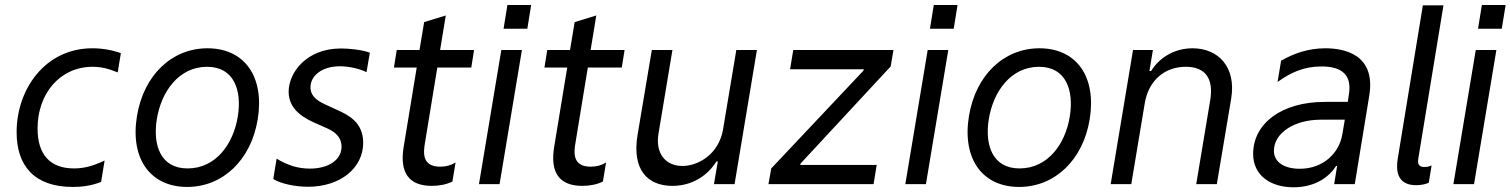

<svg xmlns="http://www.w3.org/2000/svg" viewBox="-20 -749 6144 781"><path d="M276.3 11.4C304.7 11.4 348.7 8.5 391.3 -9.2L405.5 -95.9C360.1 -74.6 323.2 -63.9 281.2 -63.9C183.2 -63.9 132.8 -120.7 132.8 -226.6C132.8 -368.6 224.4 -477.3 356.5 -477.3C390.6 -477.3 420.5 -470.2 458.8 -454.5L471.6 -532.7C436.8 -545.5 396.3 -552.6 355.8 -552.6C162.6 -552.6 47.6 -384.9 47.6 -211.6C47.6 -73.9 120 11.4 276.3 11.4Z M741.5 11.4C886.4 11.4 1001.4 -98 1028.4 -264.2C1056.5 -437.5 974.4 -552.6 823.9 -552.6C679 -552.6 563.9 -443.2 536.9 -275.6C509.2 -103.7 590.9 11.4 741.5 11.4ZM742.9 -63.9C633.5 -63.9 600.9 -157.7 617.9 -264.2C636 -376.4 707.4 -477.3 822.4 -477.3C931.8 -477.3 964.5 -382.1 947.4 -275.6C929.3 -163 858 -63.9 742.9 -63.9Z M1233 10.7C1365.1 10.7 1457.4 -66.1 1457.4 -168.3C1457.4 -252.8 1394.9 -282 1351.6 -301.8L1308.2 -321.7C1282 -333.8 1242.9 -351.6 1242.9 -394.2C1242.9 -440.3 1289.1 -479.4 1362.2 -479.4C1399.1 -479.4 1443.9 -469.5 1470.9 -455.3L1484.4 -534.8C1451 -546.9 1399.9 -551.8 1366.5 -551.8C1226.6 -551.8 1154.1 -453.8 1154.1 -375.7C1154.1 -299 1223.7 -265.6 1263.5 -247.9L1306.8 -228.7C1326 -220.2 1369.3 -201 1369.3 -152.7C1369.3 -100.1 1318.9 -63.2 1240.1 -63.2C1193.2 -63.2 1150.6 -76 1105.1 -103.7L1091.6 -20.6C1123.6 -1.4 1180.4 10.7 1233 10.7Z M1758.9 -474.4H1897L1908.4 -545.5H1770.2L1793.3 -686.1L1705.3 -659.1L1686.4 -545.5H1593.8L1582.4 -474.4H1675.1L1622.2 -152.7C1604.4 -46.2 1643.5 7.1 1736.5 7.1C1768.5 7.1 1798.3 0.7 1820.3 -10.7L1833.1 -88.1C1815.3 -76.7 1794.7 -71 1770.6 -71C1694.6 -71 1702.4 -130.7 1708.8 -169Z M2044 -728.7 2028.4 -632.1H2125L2140.6 -728.7ZM1928.3 0H2012.1L2103 -545.5H2019.2Z M2371.1 -474.4H2509.2L2520.6 -545.5H2382.5L2405.5 -686.1L2317.5 -659.1L2298.7 -545.5H2206L2194.6 -474.4H2287.3L2234.4 -152.7C2216.6 -46.2 2255.7 7.1 2348.7 7.1C2380.7 7.1 2410.5 0.7 2432.5 -10.7L2445.3 -88.1C2427.6 -76.7 2407 -71 2382.8 -71C2306.8 -71 2314.6 -130.7 2321 -169Z M2921.2 -223C2904.1 -120.7 2818.9 -73.9 2756.4 -73.9C2686.8 -73.9 2645.6 -125 2658.4 -204.5L2715.2 -545.5H2631.4L2573.2 -198.9C2550.4 -59.7 2612.9 7.1 2715.2 7.1C2797.6 7.1 2860.1 -36.9 2894.2 -92.3H2899.9L2884.2 0H2968L3058.9 -545.5H2975.1Z M3105.8 0H3533.4L3546.2 -78.1H3235.1L3236.5 -83.8L3603 -478.7L3614.3 -545.5H3206.7L3193.9 -467.3H3493.6L3492.2 -461.6L3117.2 -63.9Z M3778.4 -728.7 3762.8 -632.1H3859.4L3875 -728.7ZM3662.6 0H3746.4L3837.4 -545.5H3753.6Z M4125.7 11.4C4270.6 11.4 4385.7 -98 4412.6 -264.2C4440.7 -437.5 4358.7 -552.6 4208.1 -552.6C4063.2 -552.6 3948.2 -443.2 3921.2 -275.6C3893.5 -103.7 3975.1 11.4 4125.7 11.4ZM4127.1 -63.9C4017.8 -63.9 3985.1 -157.7 4002.1 -264.2C4020.2 -376.4 4091.6 -477.3 4206.7 -477.3C4316.1 -477.3 4348.7 -382.1 4331.7 -275.6C4313.6 -163 4242.2 -63.9 4127.1 -63.9Z M4497.9 0H4581.7L4636.4 -328.1C4652 -423.3 4718.7 -477.3 4803.3 -477.3C4883.5 -477.3 4917.6 -429 4902.7 -340.9L4845.9 0H4929.7L4987.9 -346.6C5009.9 -476.6 4935.4 -552.6 4831 -552.6C4754.3 -552.6 4693.2 -511.4 4662.6 -460.2H4655.5L4669.7 -545.5H4588.8Z M5241.5 12.8C5333.1 12.8 5388.5 -32 5414.8 -73.9H5419L5407 0H5490.8L5549.7 -359.4C5578.1 -531.2 5442.5 -552.6 5371.4 -552.6C5301.8 -552.6 5243.6 -532 5191.1 -502.1L5176.8 -415.5C5229.4 -453.8 5284.1 -478.7 5355.1 -478.7C5439.6 -478.7 5478.7 -443.2 5467.3 -367.9L5462.4 -334.5H5367.9C5196 -334.5 5077.4 -248.6 5077.4 -122.9C5077.4 -36.9 5146.3 12.8 5241.5 12.8ZM5267 -62.5C5203.8 -62.5 5161.9 -89.5 5161.9 -135.7C5161.9 -207.4 5244.3 -262.1 5351.6 -262.1H5450.3L5440.3 -203.1C5427.6 -126.4 5362.9 -62.5 5267 -62.5Z M5740.1 4.3C5761.4 4.3 5779.8 0 5791.9 -5.7L5803.3 -76C5794 -71.7 5783.4 -69.6 5774.1 -69.6C5745 -69.6 5747.2 -90.2 5749.3 -104.4L5851.6 -727.3H5767.8L5665.5 -103C5657.7 -54.7 5663.4 4.3 5740.1 4.3Z M6007.8 -728.7 5992.2 -632.1H6088.8L6104.4 -728.7ZM5892 0H5975.9L6066.8 -545.5H5983Z"/></svg>

Font: TID UI
Style: Italic
Weight: 400
Italic angle: -9.39999°
Designer: The TID Project Authors
Foundry: Bakken & Bæck
Version: Version 1.001;hotconv 1.0.109;makeotfexe 2.5.65596